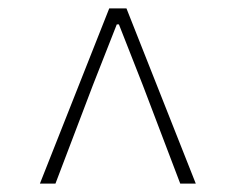

<svg xmlns="http://www.w3.org/2000/svg" viewBox="-20 -758 561 457"><path d="M75 -321 240 -738H281L446 -321H409L320 -555L263 -700H258L201 -555L112 -321Z"/></svg>

Font: Shanggu Sans SC VF
Style: Regular
Weight: 250
Designer: GuiWonder
Version: Version 1.021